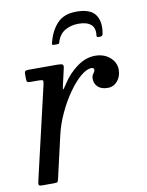

<svg xmlns="http://www.w3.org/2000/svg" viewBox="-84 -799 656 859"><g transform="rotate(-10 244.5 -369.5)"><path d="M67 -520H198Q215.5 -520 221.2 -516.5Q227 -513 223.5 -499L207.5 -429Q202.5 -408 204.2 -406.5Q206 -405 220.5 -428Q248.5 -472 288.5 -501Q328.5 -530 370.5 -530Q411 -530 437.8 -506.8Q464.5 -483.5 464.5 -451Q464.5 -419.5 446.8 -399Q429 -378.5 402.5 -378.5Q374 -378.5 358.2 -393Q342.5 -407.5 342.5 -430.5Q342.5 -443.5 349.8 -452.8Q357 -462 357 -468.5Q357 -478.5 345.5 -478.5Q323.5 -478.5 295.5 -454.8Q267.5 -431 239.8 -391.5Q212 -352 189.8 -304.2Q167.5 -256.5 156.5 -208.5L112.5 -17Q110 -5.5 107.2 -2.8Q104.5 0 90 0H39Q23.5 0 22.2 -5Q21 -10 23.5 -21L121.5 -442.5Q125 -458 122.5 -461.5Q120 -465 101 -465H65Q53 -465 50.8 -469.2Q48.5 -473.5 48.5 -486V-504Q48.5 -515 53 -517.5Q57.5 -520 67 -520ZM322.5 -739Q387 -739 409.2 -706.2Q431.5 -673.5 421 -619.5Q419 -610 407.5 -610H400.5Q392 -610 393 -618Q397.5 -652 378.8 -668Q360 -684 323.5 -684Q289 -684 263 -669.5Q237 -655 226 -624.5Q223.5 -617.5 222.8 -613.8Q222 -610 213 -610H199.5Q191.5 -610 190.8 -612.2Q190 -614.5 192 -622Q205 -674.5 235.8 -706.8Q266.5 -739 322.5 -739Z"/></g></svg>

Font: Besley
Style: Italic
Weight: 400
Italic angle: -13°
Designer: Owen Earl
Foundry: indestructible type*
Version: Version 4.000; ttfautohint (v1.8.4.7-5d5b)